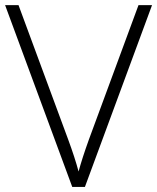

<svg xmlns="http://www.w3.org/2000/svg" viewBox="-20 -734 617 754"><path d="M577.1 -713.9 313.5 0H263.7L0 -713.9H52.7L248 -185.5Q260.7 -150.9 271 -119.4Q281.2 -87.9 288.6 -60.5Q302.2 -111.3 329.1 -186L523.9 -713.9Z"/></svg>

Font: Open Sans Light
Style: Regular
Weight: 300
Designer: Monotype Design Team
Foundry: Monotype Imaging Inc.
Version: Version 3.000; ttfautohint (v1.8.4)